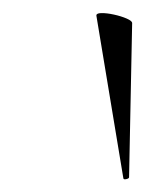

<svg xmlns="http://www.w3.org/2000/svg" viewBox="-20 -752 226 299"><path d="M172 -475 130.2 -727Q129.2 -731.4 137.6 -731.6Q146 -731.8 157.4 -729.3Q168.8 -726.8 177.3 -723.1Q185.8 -719.4 185.8 -716L181 -476Q181 -474 176.5 -473Q172 -472 172 -475Z"/></svg>

Font: Cormorant Infant Light
Style: Italic
Weight: 300
Italic angle: -10°
Designer: Christian Thalmann (Catharsis Fonts)
Foundry: Catharsis Fonts
Version: Version 4.001